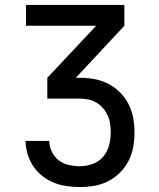

<svg xmlns="http://www.w3.org/2000/svg" viewBox="-20 -755 640 775"><path d="M302 0Q275 0 248 -4Q221 -8 196.5 -18Q172 -28 150.5 -45Q129 -62 114 -84.5Q99 -107 91.5 -133Q84 -159 83 -186H179Q179 -164 189 -143Q199 -122 217 -108Q235 -94 257.5 -89Q280 -84 302 -84Q328 -84 353.5 -93Q379 -102 396 -122Q413 -142 420 -167.5Q427 -193 427 -220Q427 -238 424.5 -255.5Q422 -273 414.5 -289.5Q407 -306 395 -319.5Q383 -333 368 -341.5Q353 -350 335.5 -353.5Q318 -357 300 -357H171V-441L368 -651H85V-735H482V-651L286 -441H300Q330 -441 359.5 -436Q389 -431 415.5 -417.5Q442 -404 463.5 -383Q485 -362 498.5 -335.5Q512 -309 517.5 -279Q523 -249 523 -219Q523 -190 517.5 -160.5Q512 -131 498.5 -105Q485 -79 464 -58Q443 -37 416.5 -23.5Q390 -10 361 -5Q332 0 302 0Z"/></svg>

Font: Iosevka Fixed Medium Extended
Style: Regular
Weight: 500
Width: 7
Monospace: yes
Designer: Belleve Invis
Foundry: Belleve Invis
Version: Version 24.1.1; ttfautohint (v1.8.4)